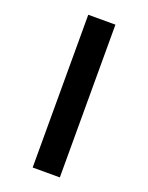

<svg xmlns="http://www.w3.org/2000/svg" viewBox="-170 -825 850 1102"><g transform="rotate(20 255.0 -273.5)"><path d="M172 193V-740H338V193Z"/></g></svg>

Font: Lexend Peta
Style: Bold
Weight: 700
Designer: Bonnie Shaver-Troup, Thomas Jockin
Foundry: Lexend
Version: Version 1.007